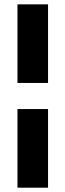

<svg xmlns="http://www.w3.org/2000/svg" viewBox="-20 -660 300 880"><path d="M200.2 -640.1V-279.8H60.1V-640.1ZM200.2 -160.2V200.2H60.1V-160.2Z"/></svg>

Font: Laconic
Style: Bold
Weight: 700
Designer: Robby Woodard
Version: Version 1.000